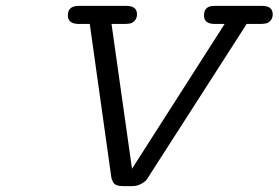

<svg xmlns="http://www.w3.org/2000/svg" viewBox="-20 -631 956 659"><path d="M212.9 -578.1Q212.9 -610.8 250 -610.8Q250.5 -610.8 251 -610.8H414.1Q450.2 -610.8 450.2 -582Q450.2 -563 434.1 -553.2Q428.2 -549.3 408.2 -548.8H362.8L429.2 -79.1L433.1 -51.8L751 -548.8H717.8Q679.7 -548.8 680.2 -578.1Q680.2 -610.8 714.8 -610.8Q715.3 -610.8 715.8 -610.8H879.9Q916 -610.8 916 -582Q916 -563 899.9 -553.2Q894 -549.3 873 -548.8H826.2Q819.3 -536.6 810.1 -522.9L498 -37.1Q489.3 -22.9 484.6 -15.9Q480 -8.8 465.6 -0.5Q451.2 7.8 434.1 7.8H402.8Q388.7 7.8 379.9 4.4Q371.1 1 366.9 -8.5Q362.8 -18.1 362.3 -21Q361.8 -23.9 359.9 -38.1L288.1 -548.8H250Q212.9 -549.3 212.9 -578.1Z"/></svg>

Font: CMU Typewriter Text Variable Width
Style: Italic
Weight: 500
Italic angle: -14.04°
Version: Version 0.7.0